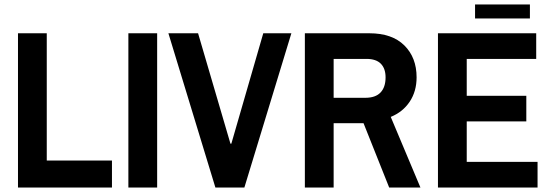

<svg xmlns="http://www.w3.org/2000/svg" viewBox="-20 -834 2455 854"><path d="M60 0V-686H188V-120H478V0Z M551 0V-686H679V0Z M938 0 729 -686H861L1005 -195H1009L1151 -686H1276L1067 0Z M1336 0V-686H1623Q1724 -686 1778.5 -632Q1833 -578 1833 -490Q1833 -428 1802.5 -382Q1772 -336 1718 -314L1850 0H1711L1597 -286H1464V0ZM1605 -399Q1650 -399 1672.5 -422.5Q1695 -446 1695 -490Q1695 -529 1674 -550.5Q1653 -572 1610 -572H1464V-399Z M1928 0V-686H2365V-572H2056V-408H2321V-294H2056V-114H2371V0ZM2093 -752V-814H2337V-752Z"/></svg>

Font: AXENEO7
Style: Regular
Weight: 400
Designer: Hector Gatti, Simon Guibord
Foundry: Omnibus-Type, Jean-Christophe Thérien
Version: Version 1.000